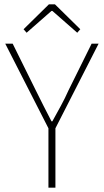

<svg xmlns="http://www.w3.org/2000/svg" viewBox="-20 -860 476 880"><path d="M202 0V-272L4 -660H38L144 -446Q162 -410 179.5 -375Q197 -340 216 -304H220Q240 -340 259 -375Q278 -410 294 -446L400 -660H432L234 -272V0ZM102 -710 88 -726 204 -840H232L348 -726L334 -710L220 -810H216Z"/></svg>

Font: Source Sans 3 Variable
Style: Regular
Weight: 200
Designer: Paul D. Hunt
Foundry: Adobe Systems Incorporated
Version: Version 3.026